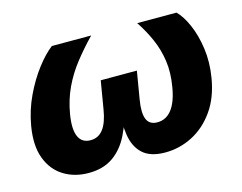

<svg xmlns="http://www.w3.org/2000/svg" viewBox="-81 -665 1003 797"><g transform="rotate(-15 420.5 -266.5)"><path d="M210 7.8Q149.4 7.8 103.3 -20.8Q57.1 -49.3 36.1 -105Q15.1 -160.6 28.8 -242.2Q40 -308.1 68.1 -367.2Q96.2 -426.3 131.1 -471.7Q166 -517.1 197.8 -541H366.7Q324.7 -497.6 289.8 -453.1Q254.9 -408.7 231.2 -358.4Q207.5 -308.1 197.3 -247.6Q187 -185.1 201.2 -153.3Q215.3 -121.6 252.4 -121.6Q286.6 -121.6 307.4 -149.2Q328.1 -176.8 336.9 -231.9L356.9 -351.1H512.2L492.2 -231.9Q482.9 -176.8 494.1 -149.2Q505.4 -121.6 539.6 -121.6Q577.1 -121.6 601.8 -153.3Q626.5 -185.1 636.7 -247.6Q647 -308.1 639.6 -358.4Q632.3 -408.7 612.5 -453.6Q592.8 -498.5 564.5 -541H733.4Q757.8 -517.1 777.8 -471.4Q797.9 -425.8 806.2 -366.7Q814.5 -307.6 803.7 -242.2Q790.5 -160.6 751 -104.7Q711.4 -48.8 656 -20.5Q600.6 7.8 539.1 7.8Q475.6 7.8 442.9 -22Q410.2 -51.8 401.9 -105Q393.6 -158.2 401.9 -228H424.8Q410.2 -158.2 384 -105Q357.9 -51.8 315.4 -22Q272.9 7.8 210 7.8Z"/></g></svg>

Font: Inter 17pt ExtraBold
Style: Italic
Weight: 800
Italic angle: -9.3988°
Version: Version 4.001;git-66647c0bb